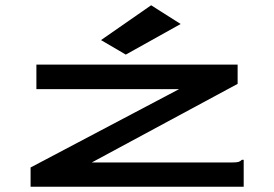

<svg xmlns="http://www.w3.org/2000/svg" viewBox="-20 -708 1040 728"><path d="M96 -73 659 -370H118V-463H881V-390L328 -92H860Q877 -92 884 -94Q891 -96 897 -102H904V0H96ZM457 -501 363 -556 553 -688 665 -617Z"/></svg>

Font: Inconsolata UltraExpanded SemiBold
Style: Regular
Weight: 600
Width: 9
Monospace: yes
Designer: Raph Levien, Cyreal, Brenton Simpson
Foundry: Raph Levien, Cyreal, Google
Version: Version 3.001; ttfautohint (v1.8.2.53-6de2)